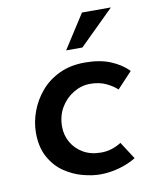

<svg xmlns="http://www.w3.org/2000/svg" viewBox="-75 -677 595 745"><g transform="rotate(-10 223.0 -304.5)"><path d="M402 -28Q373 -10 335.5 0.5Q298 11 260 11Q229 11 191.5 1Q154 -9 120 -32Q86 -55 64 -94.5Q42 -134 42 -191Q42 -233 57.5 -275Q73 -317 102.5 -351.5Q132 -386 175.5 -406.5Q219 -427 276 -427Q335 -427 377 -409.5Q419 -392 446 -364L387 -301Q372 -316 345 -329Q318 -342 282 -342Q247 -342 215.5 -323Q184 -304 165 -271.5Q146 -239 146 -197Q146 -163 162.5 -134.5Q179 -106 208.5 -89Q238 -72 278 -72Q301 -72 321 -78.5Q341 -85 358 -96ZM413 -620 277 -486H213L299 -620Z"/></g></svg>

Font: Josefin Sans Thin Medium
Style: Italic
Weight: 500
Italic angle: -7°
Version: Version 2.000